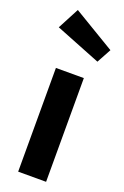

<svg xmlns="http://www.w3.org/2000/svg" viewBox="-169 -944 645 995"><g transform="rotate(20 153.5 -446.5)"><path d="M77 -893 15 -775 264 -676 307 -755ZM227 -572H73V0H227Z"/></g></svg>

Font: Glow Sans TC Normal
Style: Bold
Weight: 700
Designer: Ryoko NISHIZUKA (kana, bopomofo & ideographs); Paul D. Hunt (Latin, Greek & Cyrillic); Sandoll Communications, Soo-young
Version: Version 0.93